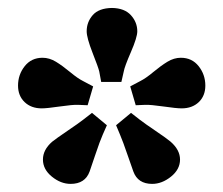

<svg xmlns="http://www.w3.org/2000/svg" viewBox="-20 -844 555 478"><path d="M231.9 -640.1 227.1 -666Q225.1 -675.3 210.4 -712.6Q195.8 -750 195.8 -766.1Q195.8 -789.1 210.9 -806.4Q226.1 -823.7 258.8 -824.2Q290 -823.7 305.9 -806.2Q321.8 -788.6 321.8 -766.1Q321.8 -751 305.9 -714.4Q290 -677.7 288.1 -666L282.2 -640.1ZM84 -574.2Q57.6 -574.2 41.3 -589.8Q24.9 -605.5 24.9 -630.9Q24.9 -658.2 41.5 -679.2Q58.1 -700.2 85.9 -700.2Q103 -700.2 119.4 -690.2Q135.7 -680.2 154.5 -664.6Q173.3 -648.9 187 -642.1L211.9 -628.9L198.2 -582L173.8 -583Q161.1 -583.5 128.9 -578.9Q96.7 -574.2 84 -574.2ZM432.1 -574.2Q419.4 -574.2 387 -578.9Q354.5 -583.5 341.8 -583L317.9 -582L304.2 -628.9L329.1 -642.1Q342.8 -648.9 361.6 -664.6Q380.4 -680.2 396.7 -690.2Q413.1 -700.2 430.2 -700.2Q458 -700.2 474.6 -679.2Q491.2 -658.2 491.2 -630.9Q491.2 -605.5 474.9 -589.8Q458.5 -574.2 432.1 -574.2ZM155.8 -386.2Q131.3 -386.2 109.1 -404.3Q86.9 -422.4 86.9 -446.8Q86.9 -471.2 109.9 -491.2Q119.6 -499 147.7 -518.1Q175.8 -537.1 187 -545.9L209 -563L246.1 -532.2L235.8 -508.8Q229 -493.7 216.8 -457.3Q204.6 -420.9 203.1 -417Q191.9 -386.2 155.8 -386.2ZM358.9 -386.2Q323.2 -386.2 312 -417Q311 -418.9 298.3 -456.1Q285.6 -493.2 278.8 -508.8L269 -532.2L306.2 -563L328.1 -545.9Q339.4 -537.1 367.2 -518.3Q395 -499.5 404.8 -491.2Q428.2 -470.7 428.2 -446.8Q428.2 -422.4 405.8 -404.3Q383.3 -386.2 358.9 -386.2Z"/></svg>

Font: BioRhyme ExtraBold
Style: Regular
Weight: 800
Designer: Aoife Mooney
Foundry: Aoife Mooney Type
Version: Version 1.500;PS 001.500;hotconv 1.0.88;makeotf.lib2.5.64775